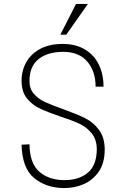

<svg xmlns="http://www.w3.org/2000/svg" viewBox="-20 -938 640 970"><path d="M303 -28Q376 -27 422 -64Q468 -101 469 -183Q469 -232 444 -263.5Q419 -295 382 -312.5Q345 -330 283 -350Q219 -372 181 -390Q143 -408 116.5 -440.5Q90 -473 89 -525Q88 -578 111.5 -621.5Q135 -665 182 -690.5Q229 -716 296 -716Q363 -716 409.5 -688Q456 -660 479.5 -611Q503 -562 503 -500H463Q463 -578 420.5 -627.5Q378 -677 296 -676Q216 -675 172 -637Q128 -599 129 -527Q129 -489 151.5 -463.5Q174 -438 207.5 -422.5Q241 -407 298 -387Q367 -362 409 -341.5Q451 -321 480 -282Q509 -243 509 -183Q509 -113 478 -69.5Q447 -26 400 -6.5Q353 13 301 12Q213 11 152.5 -38.5Q92 -88 89 -207L129 -209Q130 -114 177.5 -71.5Q225 -29 303 -28ZM424 -918 315 -763H285L364 -918Z"/></svg>

Font: Fliege Mono Thin
Style: Regular
Weight: 100
Version: Version 0.020;Glyphs 3.3 (3306)